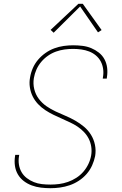

<svg xmlns="http://www.w3.org/2000/svg" viewBox="-20 -981 640 1009"><path d="M245 8Q220 8 195 5Q170 2 147 -6.5Q124 -15 105 -29.5Q86 -44 74 -64.5Q62 -85 58.5 -109.5Q55 -134 59 -160Q59 -162 59.5 -163.5Q60 -165 60 -167H81Q81 -166 80.5 -164Q80 -162 80 -161Q76 -138 79.5 -116Q83 -94 93.5 -76Q104 -58 121 -45Q138 -32 158 -24Q178 -16 200 -13.5Q222 -11 245 -11Q268 -11 291 -14Q314 -17 337 -25Q360 -33 381 -46.5Q402 -60 418 -78.5Q434 -97 444.5 -119Q455 -141 459 -164Q463 -187 459.5 -210Q456 -233 446 -252.5Q436 -272 420.5 -288Q405 -304 387 -316Q369 -328 348.5 -337.5Q328 -347 308 -356L306 -357Q283 -367 260.5 -378Q238 -389 217.5 -402.5Q197 -416 180 -434Q163 -452 152 -474Q141 -496 137 -522Q133 -548 138 -574Q142 -599 152.5 -623Q163 -647 180 -667Q197 -687 219 -702.5Q241 -718 265.5 -727Q290 -736 315 -739.5Q340 -743 364 -743Q389 -743 413.5 -740Q438 -737 459.5 -728Q481 -719 499.5 -704.5Q518 -690 529 -669.5Q540 -649 543 -625Q546 -601 542 -576Q542 -574 541.5 -572Q541 -570 541 -568H520Q520 -570 520.5 -571.5Q521 -573 521 -575Q525 -597 522 -618.5Q519 -640 509.5 -658Q500 -676 484 -689.5Q468 -703 448.5 -710.5Q429 -718 407.5 -721Q386 -724 364 -724Q342 -724 319.5 -721Q297 -718 274.5 -710Q252 -702 232 -688Q212 -674 196.5 -655.5Q181 -637 171.5 -615.5Q162 -594 158 -571Q153 -541 160 -512.5Q167 -484 184 -461.5Q201 -439 224 -423Q247 -407 273 -395Q299 -383 325 -372Q351 -361 375.5 -347Q400 -333 421.5 -315Q443 -297 458 -273Q473 -249 479 -220Q485 -191 480 -161Q475 -136 464 -111.5Q453 -87 435 -66.5Q417 -46 394 -31Q371 -16 346 -7.5Q321 1 295.5 4.5Q270 8 245 8ZM262 -809 246 -824 392 -961H415L514 -823L495 -811L401 -947Z"/></svg>

Font: Iosevka SS04 Th Ex Obl
Style: Regular
Weight: 100
Width: 7
Italic angle: -9°
Monospace: yes
Designer: Belleve Invis
Foundry: Belleve Invis
Version: Version 19.0.0; ttfautohint (v1.8.4)